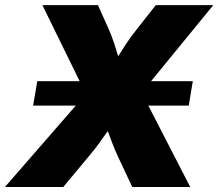

<svg xmlns="http://www.w3.org/2000/svg" viewBox="-49 -748 873 768"><path d="M83.5 -325.7 100.1 -423.3H722.2L706.1 -325.7ZM-29.3 0 357.9 -444.8 333 -293.9 120.6 -727.5H342.8L385.3 -632.8Q398.9 -601.6 408.4 -572.3Q418 -543 425.8 -516.1Q433.6 -489.3 443.4 -464.8H383.8Q402.3 -489.3 419.2 -516.1Q436 -543 455.3 -572.3Q474.6 -601.6 499.5 -632.8L574.2 -727.5H804.2L459 -305.7L481.9 -446.8L711.9 0H480L421.4 -125Q409.2 -151.9 401.4 -172.4Q393.6 -192.9 387.2 -210.2Q380.9 -227.5 372.6 -246.1H398.9Q384.3 -227.5 372.3 -210Q360.4 -192.4 345.5 -172.1Q330.6 -151.9 308.1 -125L204.1 0Z"/></svg>

Font: Inter 20pt Black
Style: Italic
Weight: 900
Italic angle: -9.3988°
Version: Version 4.001;git-66647c0bb